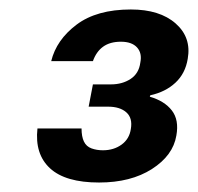

<svg xmlns="http://www.w3.org/2000/svg" viewBox="-20 -732 418 405"><path d="M189 -347Q118 -347 85.5 -377Q53 -407 59 -461H152Q152 -444 157 -433.5Q162 -423 173 -419Q184 -415 197 -415Q220 -415 236.5 -427Q253 -439 256 -460Q260 -483 246.5 -495Q233 -507 208 -507H167L176 -554H214Q238 -554 255.5 -565.5Q273 -577 276 -600Q280 -620 269 -632Q258 -644 235 -644Q212 -644 197.5 -633.5Q183 -623 176 -603H88Q99 -648 141.5 -680Q184 -712 256 -712Q317 -712 350.5 -682.5Q384 -653 376 -608Q371 -577 350 -557.5Q329 -538 297 -531L296 -528Q327 -519 342.5 -499Q358 -479 352 -446Q345 -404 300.5 -375.5Q256 -347 189 -347Z"/></svg>

Font: DM Sans 28pt SemiBold
Style: Italic
Weight: 600
Italic angle: -10°
Version: Version 4.004;gftools[0.9.30]